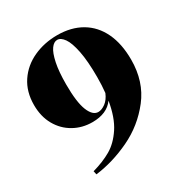

<svg xmlns="http://www.w3.org/2000/svg" viewBox="-160 -660 902 941"><g transform="rotate(-30 291.0 -189.5)"><path d="M546.4 -248Q546.4 -124.5 479 -37.8Q411.6 48.8 313.2 95.5Q214.8 142.1 117.7 153.8L113.3 133.8Q174.3 116.7 219.5 90.6Q264.6 64.5 299.8 11.5Q335 -41.5 349.6 -129.4Q312 -77.1 229.5 -77.1Q171.9 -77.1 124.8 -103.8Q77.6 -130.4 50 -179.2Q22.5 -228 22.5 -293Q22.5 -368.2 58.8 -422.4Q95.2 -476.6 156.7 -504.9Q218.3 -533.2 291.5 -533.2Q370.6 -533.2 428 -499.5Q485.4 -465.8 515.9 -401.9Q546.4 -337.9 546.4 -248ZM355 -169.4Q359.4 -209.5 359.4 -257.8Q359.4 -348.1 347.9 -405.3Q336.4 -462.4 318.4 -487.8Q300.3 -513.2 280.3 -513.2Q261.2 -513.2 245.4 -491.2Q229.5 -469.2 219.5 -421.6Q209.5 -374 209.5 -301.8Q209.5 -200.7 228.8 -153.3Q248 -106 279.3 -106Q298.3 -106 320.1 -121.8Q341.8 -137.7 355 -169.4Z"/></g></svg>

Font: TypoPRO Playfair Display
Style: Regular
Weight: 900
Designer: Claus Eggers Sørensen
Foundry: Claus Eggers Sørensen
Version: Version 1.004;PS 001.004;hotconv 1.0.70;makeotf.lib2.5.58329